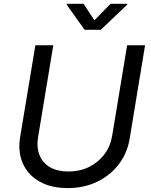

<svg xmlns="http://www.w3.org/2000/svg" viewBox="-20 -962 784 994"><path d="M330.6 11.7Q243.2 11.7 183.6 -22.7Q124 -57.1 97.9 -116.7Q71.8 -176.3 84 -251L163.1 -727.5H255.9L177.2 -252Q168.5 -198.7 184.6 -158.7Q200.7 -118.7 238.8 -96.4Q276.9 -74.2 334 -74.2Q394 -74.2 441.9 -98.1Q489.7 -122.1 520.8 -163.6Q551.8 -205.1 560.5 -258.3L638.2 -727.5H731L651.4 -244.6Q639.2 -169.4 595 -111.6Q550.8 -53.7 482.9 -21Q415 11.7 330.6 11.7ZM412.6 -942.4 468.8 -856.9 552.2 -942.4H639.6L638.7 -938L501.5 -807.6H418L325.2 -938L326.2 -942.4Z"/></svg>

Font: Adwaita Sans
Style: Italic
Weight: 400
Italic angle: -9.39999°
Designer: Rasmus Andersson
Foundry: rsms
Version: Version 4.001;git-9221beed3